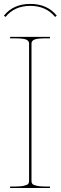

<svg xmlns="http://www.w3.org/2000/svg" viewBox="-26 -945 306 965"><path d="M126.5 -915.5Q46.4 -915.5 2 -859.9L-6.3 -866.2Q40.5 -925.3 126.5 -925.3Q211.9 -925.3 259.3 -866.2L251 -859.9Q205.1 -915.5 126.5 -915.5ZM225.1 0H24.9V-7.3H44.9Q77.1 -7.3 94.5 -11.5Q111.8 -15.6 116 -21Q120.1 -26.4 120.1 -35.2V-726.6Q120.1 -739.7 105.5 -746.1Q90.8 -752.4 44.9 -752.4H24.9V-759.8H225.1V-752.4H207.5Q161.6 -752.4 147 -746.1Q132.3 -739.7 132.3 -726.6V-35.2Q132.3 -26.4 136.5 -21Q140.6 -15.6 158 -11.5Q175.3 -7.3 207.5 -7.3H225.1Z"/></svg>

Font: ZnikomitNo24
Style: Thin
Weight: 300
Designer: gluk
Foundry: gluk
Version: Version 0.55